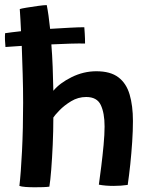

<svg xmlns="http://www.w3.org/2000/svg" viewBox="-26 -742 608 772"><path d="M172.5 8.5Q162.5 10 146.5 10.5Q130.5 11 113.5 11Q94.5 11 77.2 9.8Q60 8.5 52 5.5Q58 -44.5 62.5 -134.8Q67 -225 67 -329Q67 -386 65.2 -444.2Q63.5 -502.5 61.5 -557.5Q24.5 -555 -4 -553Q-5.5 -566.5 -6 -581.2Q-6.5 -596 -5.5 -608.5Q5 -610 21.5 -612.2Q38 -614.5 58.5 -616.5Q57.5 -640 56.2 -662.5Q55 -685 53.5 -705.5Q58.5 -707.5 80.5 -711.2Q102.5 -715 126.8 -718.2Q151 -721.5 162 -721.5Q169.5 -684 175.5 -626Q216.5 -628.5 253.5 -630.5Q290.5 -632.5 313 -632.5Q313.5 -625.5 314.8 -606.5Q316 -587.5 316 -567Q292 -567.5 256.2 -566.5Q220.5 -565.5 180.5 -563.5Q184 -520.5 185.8 -473Q187.5 -425.5 188.5 -377Q214 -408 262 -431.8Q310 -455.5 361.5 -455.5Q418 -455.5 450 -431.2Q482 -407 495.2 -362Q508.5 -317 508.5 -255.5Q508.5 -216.5 505.5 -171.2Q502.5 -126 497.8 -81Q493 -36 487.5 1.5Q461 5.5 430 5.5Q398 5.5 371.5 0.5Q376 -31 381.2 -73.5Q386.5 -116 390.5 -158.8Q394.5 -201.5 394.5 -233.5Q394.5 -287.5 379.2 -319.8Q364 -352 320.5 -352Q288 -352 260 -335Q232 -318 213 -298.2Q194 -278.5 188.5 -269.5Q188.5 -215 186 -160Q183.5 -105 180 -60.2Q176.5 -15.5 172.5 8.5Z"/></svg>

Font: Grandstander Medium
Style: Regular
Weight: 500
Designer: Tyler Finck
Foundry: Etcetera Type Co
Version: Version 1.200; ttfautohint (v1.8.3)